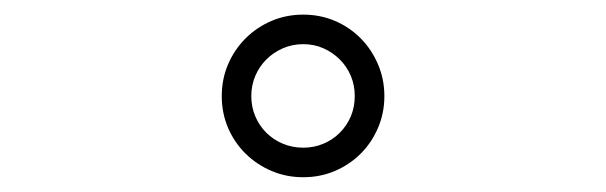

<svg xmlns="http://www.w3.org/2000/svg" viewBox="-20 -740 821 260"><path d="M460.4 -609.9Q460.4 -624.5 455.1 -637.2Q449.7 -649.9 440.2 -659.4Q430.7 -668.9 418 -674.6Q405.3 -680.2 390.6 -680.2Q376 -680.2 363 -674.6Q350.1 -668.9 340.6 -659.4Q331.1 -649.9 325.7 -637.2Q320.3 -624.5 320.3 -609.9Q320.3 -595.2 325.7 -582.5Q331.1 -569.8 340.6 -560.3Q350.1 -550.8 363 -545.4Q376 -540 390.6 -540Q405.3 -540 418 -545.4Q430.7 -550.8 440.2 -560.3Q449.7 -569.8 455.1 -582.5Q460.4 -595.2 460.4 -609.9ZM500.5 -609.9Q500.5 -586.9 491.9 -566.9Q483.4 -546.9 468.5 -532Q453.6 -517.1 433.6 -508.5Q413.6 -500 390.6 -500Q367.7 -500 347.7 -508.5Q327.6 -517.1 312.5 -532Q297.4 -546.9 288.8 -566.9Q280.3 -586.9 280.3 -609.9Q280.3 -632.8 288.8 -652.8Q297.4 -672.9 312.5 -688Q327.6 -703.1 347.7 -711.7Q367.7 -720.2 390.6 -720.2Q413.6 -720.2 433.6 -711.7Q453.6 -703.1 468.5 -688Q483.4 -672.9 491.9 -652.8Q500.5 -632.8 500.5 -609.9Z"/></svg>

Font: BabelStone Ogham Fixed
Style: Regular
Weight: 400
Monospace: yes
Designer: Andrew West
Foundry: BabelStone
Version: Version 2.02 March 14, 2022